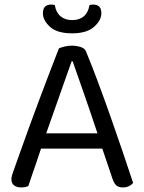

<svg xmlns="http://www.w3.org/2000/svg" viewBox="-20 -813 632 841"><path d="M298 -545H294Q279 -503 258.5 -445Q238 -387 216.5 -325.5Q195 -264 176 -211L171 -196Q165 -178 156 -151Q147 -124 137 -94.5Q127 -65 118 -39.5Q109 -14 104 2Q97 5 89.5 6.5Q82 8 71 8Q55 8 42.5 -0.5Q30 -9 30 -28Q30 -37 33 -46.5Q36 -56 40 -67Q52 -101 69.5 -150Q87 -199 108 -257Q129 -315 152 -376Q175 -437 197 -495Q219 -553 238 -601Q246 -605 262 -609Q278 -613 295 -613Q315 -613 333.5 -607Q352 -601 357 -587Q381 -529 408.5 -455.5Q436 -382 464 -302.5Q492 -223 517.5 -148Q543 -73 563 -12Q556 -3 544.5 2.5Q533 8 519 8Q500 8 490 -0.5Q480 -9 473 -29L418 -192L410 -220Q390 -281 368.5 -343Q347 -405 328.5 -458Q310 -511 298 -545ZM132 -162 158 -229H437L453 -162ZM296 -725Q328 -725 347.5 -742Q367 -759 372 -791Q376 -792 380 -792.5Q384 -793 389 -793Q405 -793 414.5 -784Q424 -775 424 -755Q424 -724 392 -695.5Q360 -667 296 -667Q230 -667 199 -695.5Q168 -724 168 -755Q168 -775 177.5 -784Q187 -793 203 -793Q208 -793 212.5 -792.5Q217 -792 220 -791Q225 -759 245 -742Q265 -725 296 -725Z"/></svg>

Font: Baloo Tammudu 2
Style: Regular
Weight: 400
Designer: Maithili Shingre, Omkar Shende and Ek Type
Foundry: Ek Type
Version: Version 1.700